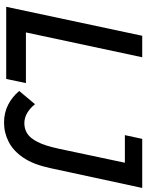

<svg xmlns="http://www.w3.org/2000/svg" viewBox="96 -826 741 974"><g transform="rotate(90 467.0 -339.5)"><path d="M15 0 162 -690H271L145 -100H402L381 0ZM442 -66 509 -146Q529 -121 553.5 -106.5Q578 -92 606 -92Q634 -92 657.5 -106.5Q681 -121 700.5 -159Q720 -197 735 -267L806 -602H666L685 -690H934L833 -222Q815 -138 780.5 -87Q746 -36 700 -12.5Q654 11 602 11Q553 11 512.5 -9.5Q472 -30 442 -66Z"/></g></svg>

Font: Radio Canada Condensed Medium
Style: Italic
Weight: 500
Width: 3
Italic angle: -12°
Designer: Charles Daoud, Etienne Aubert Bonn, Alexandre Saumier Demers, Jacques Le Bailly
Foundry: Radio-Canada
Version: Version 2.104; ttfautohint (v1.8.4.7-5d5b);gftools[0.9.28.de